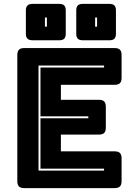

<svg xmlns="http://www.w3.org/2000/svg" viewBox="-20 -967 694 987"><path d="M569 0H105Q86 0 77.5 -8.5Q69 -17 69 -36V-684Q69 -703 77.5 -711.5Q86 -720 105 -720H569Q588 -720 596.5 -711.5Q605 -703 605 -684V-567Q605 -548 596.5 -539.5Q588 -531 569 -531H293V-454H488Q507 -454 515.5 -445.5Q524 -437 524 -418V-311Q524 -292 515.5 -283.5Q507 -275 488 -275H293V-189H569Q588 -189 596.5 -180.5Q605 -172 605 -153V-36Q605 -17 596.5 -8.5Q588 0 569 0ZM515 -100H188V-359H434V-369H188V-620H515V-630H178V-90H515ZM285 -760H147Q130 -760 121.5 -768Q113 -776 113 -793V-914Q113 -931 121.5 -939Q130 -947 147 -947H285Q302 -947 310 -939Q318 -931 318 -914V-793Q318 -776 310 -768Q302 -760 285 -760ZM543 -760H405Q388 -760 380 -768Q372 -776 372 -793V-914Q372 -931 380 -939Q388 -947 405 -947H543Q560 -947 568 -939Q576 -931 576 -914V-793Q576 -776 568 -768Q560 -760 543 -760ZM221 -830V-877H211V-830ZM479 -830V-877H469V-830Z"/></svg>

Font: Bungee Inline
Style: Regular
Weight: 400
Designer: David Jonathan Ross
Foundry: David Jonathan Ross
Version: Version 1.001;PS 1.0;hotconv 1.0.72;makeotf.lib2.5.5900